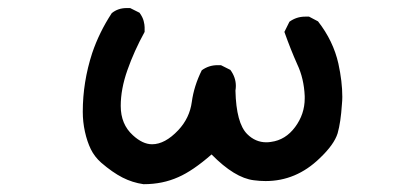

<svg xmlns="http://www.w3.org/2000/svg" viewBox="-20 -439 1040 479"><path d="M186.5 -160.2Q186.5 -234.4 210 -306.6Q227.5 -358.4 258.8 -406.2Q274.4 -418.9 295.9 -418.9Q299.8 -418.9 304.7 -418.9L328.1 -407.2Q335.9 -396.5 338.4 -386.7Q340.8 -377 340.8 -371.1Q340.8 -365.2 340.8 -359.4Q314.5 -311.5 297.9 -264.2Q281.2 -216.8 281.2 -174.8Q281.2 -128.9 311.5 -101.6Q335.9 -79.1 359.4 -79.1Q391.6 -79.1 424.8 -114.3Q453.1 -144.5 458.5 -184.6Q463.9 -224.6 483.4 -263.7Q501 -276.4 522.5 -276.4Q525.4 -276.4 531.2 -276.4L554.7 -264.6Q568.4 -246.1 568.4 -224.6Q568.4 -219.7 567.4 -212.9Q569.3 -131.8 596.7 -104.5Q617.2 -84 644.5 -84Q650.4 -84 656.2 -85Q692.4 -89.8 716.3 -122.1Q740.2 -154.3 740.2 -193.4Q740.2 -196.3 740.2 -199.2Q738.3 -243.2 721.7 -278.3Q705.1 -315.4 689.5 -359.4L702.1 -384.8Q719.7 -397.5 741.2 -397.5Q745.1 -397.5 751 -397.5L773.4 -385.7Q811.5 -336.9 824.2 -280.3Q834 -235.4 834 -197.3Q834 -188.5 833 -178.7Q830.1 -133.8 822.3 -106.4Q813.5 -78.1 777.3 -43.9Q718.8 12.7 642.6 12.7Q627.9 12.7 613.3 10.7Q565.4 4.9 507.8 -53.7Q460.9 -12.7 424.8 2.9Q385.7 20.5 338.9 20.5H337.9Q310.5 16.6 285.6 3.9Q260.7 -8.8 232.4 -33.2Q215.8 -47.9 206.5 -66.9Q197.3 -85.9 191.9 -110.4Q186.5 -134.8 186.5 -160.2Z"/></svg>

Font: JasonHandwriting2
Style: SemiBold
Weight: 600
Version: Version 1.04.7